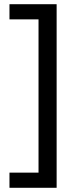

<svg xmlns="http://www.w3.org/2000/svg" viewBox="-20 -734 369 912"><path d="M25 86H163V-642H25V-714H249V158H25Z"/></svg>

Font: Noto Sans Tifinagh Ahaggar
Style: Regular
Weight: 400
Designer: JamraPatel
Foundry: JamraPatel LLC
Version: Version 2.006; ttfautohint (v1.8.4.7-5d5b)